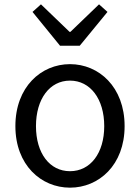

<svg xmlns="http://www.w3.org/2000/svg" viewBox="-20 -853 646 886"><path d="M303 13C436 13 555 -91 555 -271C555 -452 436 -557 303 -557C170 -557 51 -452 51 -271C51 -91 170 13 303 13ZM303 -63C209 -63 146 -146 146 -271C146 -396 209 -481 303 -481C397 -481 461 -396 461 -271C461 -146 397 -63 303 -63ZM257 -642H348L476 -798L437 -833L305 -706H301L169 -833L130 -798Z"/></svg>

Font: Noto Sans Mono CJK JP Regular
Style: Regular
Weight: 400
Designer: Ryoko NISHIZUKA (kana & ideographs); Paul D. Hunt (Latin, Greek & Cyrillic); Wenlong ZHANG (bopomofo); Sandoll Communica
Foundry: Adobe Systems Incorporated
Version: Version 1.004;PS 1.004;hotconv 1.0.82;makeotf.lib2.5.63406